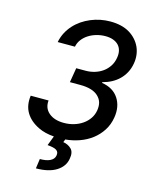

<svg xmlns="http://www.w3.org/2000/svg" viewBox="-137 -829 918 1139"><g transform="rotate(15 322.0 -259.0)"><path d="M54 -189.6H163.7Q158.7 -142 192.5 -113.3Q226.2 -84.5 285.2 -84.5Q317.1 -84.5 346.4 -93.2Q375.7 -101.9 399.1 -118.3Q422.6 -134.6 438.2 -157.7Q453.8 -180.8 458.1 -209.5Q462 -236.2 456 -256.9Q449.9 -277.7 431.8 -294.7Q397 -327.4 321.4 -327.4H257.8L272.7 -416.9H331Q359.4 -416.9 386.2 -425.1Q413 -433.2 434.7 -448.9Q456.3 -464.5 471.2 -487.4Q486.2 -510.3 490.8 -539.8Q495 -563.6 490.4 -583.1Q485.8 -602.6 473 -616.5Q460.2 -630.3 439.6 -638Q419 -645.6 391.3 -645.6Q364.3 -645.6 337.7 -638.1Q311.1 -630.7 289.2 -616.8Q267.4 -603 252.1 -583.1Q236.9 -563.2 232.2 -538.4H126.4Q132.5 -569.6 146.3 -596.4Q160.2 -623.2 180.2 -645.4Q200.3 -667.6 225.1 -684.7Q250 -701.7 278.1 -713.4Q306.1 -725.1 336.3 -731.2Q366.5 -737.2 397 -737.2Q468.8 -737.2 516 -708.8Q539.4 -694.6 556.6 -675.4Q573.9 -656.2 584.2 -633.5Q594.5 -610.8 597.5 -585.2Q600.5 -559.7 595.9 -532.7Q590.6 -501.8 577.2 -476.4Q563.9 -451 544 -431.5Q524.1 -411.9 498.6 -398.3Q473 -384.6 443.5 -377.1V-372.5Q512.8 -361.5 545.5 -312.1Q578.1 -262.4 566.8 -193.2Q559.3 -147.4 536.2 -111.7Q513.1 -76 479.8 -50.6Q446.4 -25.2 405 -10.5Q363.6 4.3 319.2 8.2L312.1 26.3Q342.7 31.2 362.6 51.1Q382.1 70.7 374.6 111.2Q367.2 159.8 320.7 189.3Q274.1 218.8 195.3 218.8L203.5 159.4Q221.9 159.4 237.6 156.8Q253.2 154.1 264.9 148.6Q276.6 143.1 284.1 134.6Q291.5 126.1 293.7 114.3Q295.8 102.6 293 94.5Q290.1 86.3 281.8 80.8Q273.4 75.3 259.8 72.3Q246.1 69.2 226.6 67.5L249.3 8.5Q193.2 4.3 153.1 -15.3Q98 -41.9 71.9 -85.4Q45.8 -128.9 54 -189.6Z"/></g></svg>

Font: Inter P Medium
Style: Italic
Weight: 500
Italic angle: 9.39999°
Designer: Rasmus Andersson
Foundry: rsms
Version: Version 3.018;git-588b23468